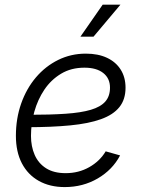

<svg xmlns="http://www.w3.org/2000/svg" viewBox="-20 -777 599 808"><path d="M252.4 10.3Q189.9 10.3 143.6 -15.6Q97.2 -41.5 72 -89.8Q46.9 -138.2 46.9 -205.6Q46.9 -278.3 69.1 -341.3Q91.3 -404.3 131.3 -451.4Q171.4 -498.5 225.1 -524.9Q278.8 -551.3 341.3 -551.3Q393.1 -551.3 430.4 -533.7Q467.8 -516.1 488 -483.9Q508.3 -451.7 508.3 -407.7Q508.3 -358.4 482.4 -326.2Q456.5 -293.9 404.8 -275.4Q353 -256.8 275.1 -249.3Q197.3 -241.7 93.8 -241.7L101.6 -293.9Q191.4 -293.9 256.1 -298.3Q320.8 -302.7 362.1 -314.9Q403.3 -327.1 423.1 -349.6Q442.9 -372.1 442.9 -408.2Q442.9 -447.3 414.6 -469.7Q386.2 -492.2 335.4 -492.2Q279.3 -492.2 237.1 -466.8Q194.8 -441.4 166.7 -399.7Q138.7 -357.9 124.5 -307.1Q110.4 -256.3 110.4 -205.1Q110.4 -160.6 126 -125Q141.6 -89.4 174.1 -68.8Q206.5 -48.3 256.3 -48.3Q311 -48.3 355.5 -73.5Q399.9 -98.6 424.8 -140.1L485.4 -123Q453.6 -62.5 391.4 -26.1Q329.1 10.3 252.4 10.3ZM318.4 -622.6 412.1 -757.3H486.8L373.5 -622.6Z"/></svg>

Font: Inter 17pt Light
Style: Italic
Weight: 300
Italic angle: -9.3988°
Version: Version 4.001;git-66647c0bb